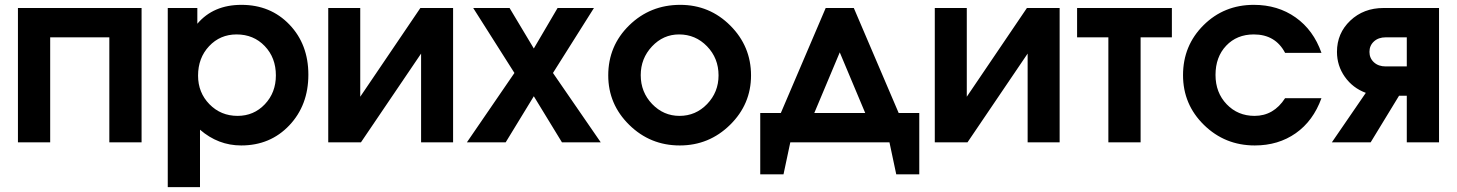

<svg xmlns="http://www.w3.org/2000/svg" viewBox="-20 -587 6010 792"><path d="M54 0V-554H564V0H431V-433H187V0Z M672 185V-554H794V-489Q860 -567 976 -567Q1096 -567 1174 -485.5Q1252 -404 1252 -279Q1252 -153 1173.5 -70Q1095 13 975 13Q880 13 805 -52V185ZM960 -109Q1027 -109 1072.5 -157Q1118 -205 1118 -276Q1118 -349 1072 -397Q1026 -445 956 -445Q888 -445 842.5 -396.5Q797 -348 797 -275Q797 -205 844 -157Q891 -109 960 -109Z M1334 0V-554H1466V-188L1714 -554H1849V0H1717V-366L1469 0Z M1906 0 2102 -286 1932 -554H2082L2182 -387L2280 -554H2430L2261 -286L2458 0H2298L2182 -190L2066 0Z M2489 -276Q2489 -398 2575.5 -482.5Q2662 -567 2786 -567Q2907 -567 2992.5 -481.5Q3078 -396 3078 -276Q3078 -157 2991.5 -72Q2905 13 2784 13Q2662 13 2575.5 -72Q2489 -157 2489 -276ZM2783 -109Q2850 -109 2897 -158Q2944 -207 2944 -276Q2944 -347 2896.5 -396Q2849 -445 2781 -445Q2716 -445 2669.5 -395.5Q2623 -346 2623 -277Q2623 -207 2670 -158Q2717 -109 2783 -109Z M3116 132V-121H3201L3386 -554H3502L3687 -121H3772V132H3677L3649 0H3240L3212 132ZM3339 -121H3549L3444 -371Z M3836 0V-554H3968V-188L4216 -554H4351V0H4219V-366L3971 0Z M4552 0V-433H4423V-554H4814V-433H4685V0Z M5281 -182H5431Q5397 -88 5325 -37.5Q5253 13 5156 13Q5033 13 4946.5 -71.5Q4860 -156 4860 -277Q4860 -399 4944.5 -483Q5029 -567 5152 -567Q5251 -567 5324.5 -515Q5398 -463 5431 -369H5281Q5241 -445 5152 -445Q5082 -445 5038 -398.5Q4994 -352 4994 -278Q4994 -205 5040 -157Q5086 -109 5155 -109Q5234 -109 5281 -182Z M5783 -313V-433H5696Q5666 -433 5647.5 -416Q5629 -399 5629 -373Q5629 -347 5647.5 -330Q5666 -313 5696 -313ZM5474 0 5614 -204Q5560 -224 5527.5 -270Q5495 -316 5495 -373Q5495 -450 5550 -502Q5605 -554 5687 -554H5916V0H5783V-192H5751L5634 0Z"/></svg>

Font: Involve
Style: Bold
Weight: 700
Designer: Stefan Peev
Foundry: Context Ltd.
Version: Version 1.001